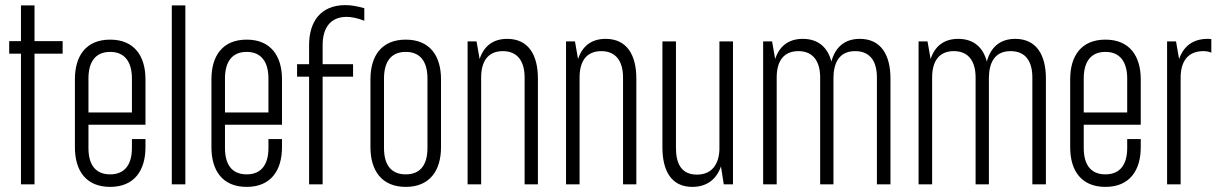

<svg xmlns="http://www.w3.org/2000/svg" viewBox="-20 -721 4773 751"><path d="M62 -700V-560H16V-511H62V0H115V-511H225V-560H115V-700Z M549 -233V-411C549 -502 505 -566 411 -566C316 -566 273 -502 273 -411V-145C273 -54 316 10 411 10C505 10 549 -54 549 -145V-177H496V-142C496 -80 470 -39 411 -39C351 -39 326 -80 326 -142V-233ZM326 -281V-414C326 -476 351 -518 411 -518C470 -518 496 -476 496 -414V-281Z M652 -700V0H705V-700Z M1083 -233V-411C1083 -502 1039 -566 945 -566C850 -566 807 -502 807 -411V-145C807 -54 850 10 945 10C1039 10 1083 -54 1083 -145V-177H1030V-142C1030 -80 1004 -39 945 -39C885 -39 860 -80 860 -142V-233ZM860 -281V-414C860 -476 885 -518 945 -518C1004 -518 1030 -476 1030 -414V-281Z M1189 -545V-470H1142V-421H1189V0H1242V-421H1361V-470H1242V-545C1242 -610 1271 -655 1336 -655C1354 -655 1376 -651 1405 -640V-689C1375 -697 1354 -701 1331 -701C1234 -701 1189 -636 1189 -545Z M1567 -566C1473 -566 1429 -503 1429 -411V-145C1429 -54 1473 10 1567 10C1661 10 1705 -54 1705 -145V-411C1705 -503 1661 -566 1567 -566ZM1652 -142C1652 -80 1627 -39 1567 -39C1507 -39 1482 -80 1482 -142V-414C1482 -476 1507 -518 1567 -518C1627 -518 1652 -476 1652 -414Z M1809 -559V0H1862V-418C1862 -479 1887 -521 1947 -521C2006 -521 2032 -479 2032 -418V0H2084V-414C2084 -506 2047 -569 1964 -569C1907 -569 1872 -539 1856 -490L1844 -559Z M2194 -559V0H2247V-418C2247 -479 2272 -521 2332 -521C2391 -521 2417 -479 2417 -418V0H2469V-414C2469 -506 2432 -569 2349 -569C2292 -569 2257 -539 2241 -490L2229 -559Z M2847 0V-559H2794V-136C2792 -77 2763 -38 2706 -38C2646 -38 2624 -80 2624 -142V-559H2571V-145C2571 -54 2605 10 2688 10C2746 10 2783 -21 2800 -70L2811 0Z M3018 -418C3018 -479 3043 -521 3103 -521C3162 -521 3188 -479 3188 -418V0H3240V-414C3240 -472 3260 -521 3325 -521C3385 -521 3410 -479 3410 -418V0H3463V-414C3463 -506 3426 -569 3343 -569C3282 -569 3246 -534 3232 -480C3218 -534 3182 -569 3120 -569C3063 -569 3028 -539 3012 -490L3000 -559H2965V0H3018Z M3626 -418C3626 -479 3651 -521 3711 -521C3770 -521 3796 -479 3796 -418V0H3848V-414C3848 -472 3868 -521 3933 -521C3993 -521 4018 -479 4018 -418V0H4071V-414C4071 -506 4034 -569 3951 -569C3890 -569 3854 -534 3840 -480C3826 -534 3790 -569 3728 -569C3671 -569 3636 -539 3620 -490L3608 -559H3573V0H3626Z M4442 -233V-411C4442 -502 4398 -566 4304 -566C4209 -566 4166 -502 4166 -411V-145C4166 -54 4209 10 4304 10C4398 10 4442 -54 4442 -145V-177H4389V-142C4389 -80 4363 -39 4304 -39C4244 -39 4219 -80 4219 -142V-233ZM4219 -281V-414C4219 -476 4244 -518 4304 -518C4363 -518 4389 -476 4389 -414V-281Z M4704 -569C4645 -569 4609 -539 4592 -490L4580 -559H4545V0H4598V-417C4598 -479 4625 -521 4687 -521C4699 -521 4709 -519 4718 -515V-568C4713 -569 4709 -569 4704 -569Z"/></svg>

Font: Modon Arabic
Style: Regular
Weight: 400
Designer: Ahmedzaza
Foundry: Ahmedzaza
Version: Version 2.010